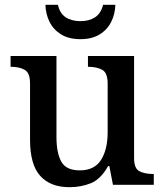

<svg xmlns="http://www.w3.org/2000/svg" viewBox="-20 -769 684 799"><path d="M269 10Q190 10 147.5 -37Q105 -84 105 -187V-422Q105 -466 82.5 -478.5Q60 -491 27 -491H24V-536H215V-198Q215 -133 235 -96.5Q255 -60 312 -60Q373 -60 400.5 -103.5Q428 -147 428 -219V-421Q428 -467 404.5 -479Q381 -491 349 -491H346V-536H538V-111Q538 -67 561 -56Q584 -45 616 -45H620V0H450L435 -78H430Q399 -23 358 -6.5Q317 10 269 10ZM315 -606Q266 -606 234 -626Q202 -646 186 -678.5Q170 -711 169 -749H221Q229 -713 253.5 -697Q278 -681 315 -681Q351 -681 375.5 -697Q400 -713 409 -749H460Q459 -711 443 -678.5Q427 -646 395 -626Q363 -606 315 -606Z"/></svg>

Font: Noto Serif Bengali Medium
Style: Regular
Weight: 500
Designer: Juan Bruce, Universal Thirst, Indian Type Foundry and the Monotype Design Team.
Foundry: Monotype Imaging Inc.
Version: Version 2.003; ttfautohint (v1.8.4.7-5d5b)